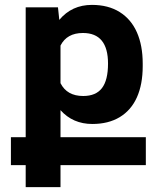

<svg xmlns="http://www.w3.org/2000/svg" viewBox="-20 -558 641 781"><path d="M573.2 113.8H226.1V203.1H84.5V113.8H24.4V0H84.5V-528.3H215.8L221.2 -477.1Q272 -538.1 354 -538.1Q420.4 -538.1 466.8 -509Q513.2 -480 536.9 -426.5Q560.5 -373 560.5 -299.3V-289.1Q560.5 -214.8 536.9 -162.1Q513.2 -109.4 467 -81.5Q420.9 -53.7 355.5 -53.7Q276.4 -53.7 226.1 -109.9V0H573.2ZM226.1 -219.7Q252.4 -167.5 318.4 -167.5Q370.1 -167.5 394.8 -199.7Q419.4 -231.9 419.4 -299.3Q419.4 -423.8 317.4 -423.8Q252 -423.8 226.1 -372.6Z"/></svg>

Font: Mardoto
Style: Bold
Weight: 700
Designer: Christian Robertson, Vahan Hovhannisyan
Foundry: Google
Version: Version 1.000